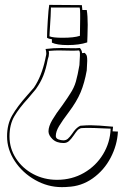

<svg xmlns="http://www.w3.org/2000/svg" viewBox="-20 -646 504 788"><path d="M318 -605H336Q340 -582 340 -544L339 -499Q338 -488 338 -472Q305 -461 258 -461Q214 -461 193 -471V-485Q181 -486 173 -491Q173 -513 176 -561Q179 -609 182 -626L316 -625Q318 -611 318 -605ZM189 -616V-614Q189 -592 184 -517L183 -497Q197 -491 237 -491Q284 -491 308 -499L309 -569V-589Q309 -608 307 -615H191ZM261 -184Q236 -151 222.5 -128.5Q209 -106 209 -88Q209 -78 219.5 -74Q230 -70 240 -70Q251 -70 258.5 -76.5Q266 -83 276 -97Q277 -99 283 -107Q289 -115 296 -121Q303 -127 310 -130Q336 -132 351 -132Q380 -132 444 -126L442 -107L464 -106Q461 -50 434 1.5Q407 53 360.5 86Q314 119 257 121H258Q250 122 233 122Q176 122 124 92.5Q72 63 40.5 15Q9 -33 9 -86Q9 -136 30 -172.5Q51 -209 91 -254L119 -286Q151 -333 166 -404Q166 -407 168 -414Q170 -421 170 -426Q170 -435 167 -445Q199 -449 233 -449Q240 -449 253 -448.5Q266 -448 290 -448L308 -449Q316 -440 317 -428L328 -429Q335 -422 336.5 -415.5Q338 -409 338 -396L336 -357Q327 -306 311 -267.5Q295 -229 261 -184ZM308 -428Q308 -435 304 -439H303Q294 -438 276 -438L219 -439Q206 -439 180 -437V-436Q181 -434 181 -427Q181 -415 176 -402Q169 -364 158 -336Q147 -308 127 -280Q125 -277 96 -243Q59 -203 39 -169Q19 -135 19 -86Q19 -37 45.5 4Q72 45 116.5 68.5Q161 92 214 92Q275 92 324.5 63.5Q374 35 403 -13Q432 -61 434 -117V-118L406 -119Q366 -121 346 -121Q323 -121 312 -120Q303 -117 297 -110Q291 -103 283 -91Q272 -75 263 -67Q254 -59 241 -59Q212 -59 195.5 -75Q179 -91 179 -107Q179 -127 194.5 -153.5Q210 -180 236 -214Q262 -251 267 -260Q284 -285 291.5 -311.5Q299 -338 306 -379L308 -417Z"/></svg>

Font: Londrina Shadow
Style: Regular
Weight: 400
Designer: Marcelo Magalhaes
Foundry: Marcelo Magalhães
Version: Version 1.002